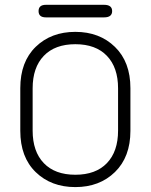

<svg xmlns="http://www.w3.org/2000/svg" viewBox="-20 -761 620 790"><path d="M408.2 -741.2Q441.4 -741.2 441.4 -715.3Q441.4 -689.5 408.2 -689.5H168.9Q138.7 -689.5 138.7 -715.3Q138.7 -741.2 168.9 -741.2ZM63.5 -222.7V-398.4Q63.5 -506.8 127 -568.4Q190.4 -629.9 290 -629.9Q389.6 -629.9 453.1 -567.9Q516.6 -505.9 516.6 -398.4V-222.7Q516.6 -115.2 453.1 -53.2Q389.6 8.8 290 8.8Q190.4 8.8 127 -52.7Q63.5 -114.3 63.5 -222.7ZM114.3 -397.5V-223.6Q114.3 -137.7 160.2 -89.8Q206.1 -42 290 -42Q374 -42 419.9 -89.8Q465.8 -137.7 465.8 -223.6V-397.5Q465.8 -483.4 419.9 -531.2Q374 -579.1 290 -579.1Q206.1 -579.1 160.2 -531.2Q114.3 -483.4 114.3 -397.5Z"/></svg>

Font: Jura
Style: Book
Weight: 400
Version: Version 2.5